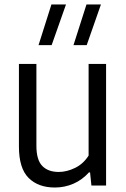

<svg xmlns="http://www.w3.org/2000/svg" viewBox="-20 -828 563 857"><path d="M64.5 -174V-542.5H142.5V-177Q142.5 -114.5 168.5 -87.5Q194.5 -60.5 242 -60.5Q278 -60.5 315 -78.5Q352 -96.5 375.5 -133.5V-542.5H453.5V0H388L382 -58.5H377Q347 -25 307.8 -8Q268.5 9 225 9Q150.5 9 107.5 -34Q64.5 -77 64.5 -174ZM152 -626.5 209.5 -808H274.5L210.5 -626.5ZM308 -626.5 366 -808H430.5L367 -626.5Z"/></svg>

Font: Encode Sans Semi Condensed
Style: Regular
Weight: 400
Width: 4
Designer: Multiple Designers
Foundry: Impallari Type
Version: Version 2.000